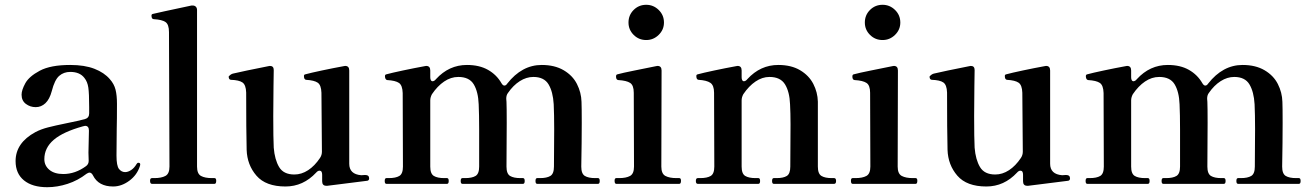

<svg xmlns="http://www.w3.org/2000/svg" viewBox="-20 -767 5475 801"><path d="M565 -81 564 -75Q552 -37 519.5 -13Q487 11 452 11Q391 11 368 -35Q362 -47 353 -47Q349 -47 341 -42Q305 -14 262 0Q219 14 177 14Q115 14 80 -14.5Q45 -43 45 -95Q45 -171 128 -216Q151 -228 180 -235.5Q209 -243 258 -253Q308 -263 334 -270Q352 -275 352 -294V-320Q352 -377 348.5 -401.5Q345 -426 332 -442Q313 -467 273 -467Q246 -467 227 -450.5Q208 -434 196 -387Q187 -353 169.5 -336.5Q152 -320 129 -320Q106 -320 88 -333.5Q70 -347 70 -372Q70 -391 85.5 -419.5Q101 -448 146 -472Q191 -496 273 -496Q333 -496 374 -480Q415 -464 438 -437Q456 -417 462 -393Q468 -369 468 -334Q468 -266 467 -230L466 -118Q466 -75 476.5 -62Q487 -49 502 -49Q514 -49 527 -57.5Q540 -66 550 -83Q553 -88 557 -88Q565 -88 565 -81ZM339 -74Q350 -82 350 -96L349 -130L351 -222Q351 -242 335 -242L326 -240Q243 -217 204 -183.5Q165 -150 165 -103Q165 -76 186 -58.5Q207 -41 244 -41Q294 -41 339 -74Z M614 0Q606 0 606 -13Q606 -24 614 -24H624Q653 -24 670 -33Q687 -42 687 -72L685 -633Q685 -665 670.5 -675Q656 -685 622 -687Q612 -687 612 -702Q612 -708 618 -709Q633 -713 779 -744H784Q792 -744 797 -739Q802 -734 802 -725V-72Q802 -42 818.5 -33Q835 -24 864 -24H875Q882 -24 882 -13Q882 0 875 0Z M1520 -23Q1520 -15 1513 -13L1402 1L1346 8H1341Q1324 8 1324 -11V-38Q1324 -55 1313 -55Q1306 -55 1299 -47Q1245 11 1171 11Q1089 11 1050 -34Q1011 -79 1009 -142Q1007 -222 1007 -381Q1006 -413 991.5 -423Q977 -433 943 -434Q934 -435 934 -448Q943 -458 952 -460Q994 -470 1100 -491L1106 -492Q1122 -492 1122 -475Q1122 -435 1121 -407L1120 -283Q1120 -189 1122 -151Q1126 -101 1144.5 -70Q1163 -39 1208 -39Q1238 -39 1265.5 -57Q1293 -75 1315 -108Q1323 -120 1323 -134L1321 -380Q1320 -412 1305.5 -422Q1291 -432 1257 -434Q1248 -435 1248 -450Q1248 -456 1254 -457Q1276 -463 1323 -473Q1370 -483 1414 -491L1420 -492Q1437 -492 1437 -473V-84Q1437 -40 1487 -36L1503 -37Q1520 -37 1520 -23Z M2475 -24Q2482 -24 2482 -12Q2482 0 2475 0H2221Q2214 0 2214 -12Q2214 -24 2221 -24H2233Q2261 -24 2276 -33Q2291 -42 2291 -72L2292 -228Q2292 -290 2290 -332Q2287 -384 2268.5 -415Q2250 -446 2205 -446Q2176 -446 2148.5 -428.5Q2121 -411 2099 -379Q2092 -370 2092 -355Q2093 -350 2093 -342Q2094 -320 2094 -255L2093 -72Q2093 -42 2108 -33Q2123 -24 2151 -24H2162Q2169 -24 2169 -12Q2169 0 2162 0H1909Q1902 0 1902 -12Q1902 -24 1909 -24H1921Q1949 -24 1964 -33Q1979 -42 1979 -72V-226Q1979 -290 1977 -332Q1975 -384 1956.5 -415Q1938 -446 1892 -446Q1861 -446 1833 -427Q1805 -408 1782 -374Q1775 -361 1775 -348V-72Q1775 -42 1790 -33Q1805 -24 1833 -24H1845Q1852 -24 1852 -12Q1852 0 1845 0H1592Q1585 0 1585 -12Q1585 -24 1592 -24H1602Q1631 -24 1646 -33Q1661 -42 1661 -72L1660 -379Q1659 -411 1644.5 -421Q1630 -431 1595 -433Q1590 -434 1588 -439Q1586 -444 1586 -449Q1586 -456 1592 -457Q1614 -463 1661 -473Q1708 -483 1752 -491L1758 -492Q1775 -492 1775 -473V-445Q1775 -437 1777.5 -432.5Q1780 -428 1784 -428Q1792 -428 1799 -437Q1853 -496 1928 -496Q1980 -496 2016 -475.5Q2052 -455 2072 -420Q2078 -410 2084 -410Q2091 -410 2096 -418Q2157 -496 2240 -496Q2294 -496 2331.5 -474Q2369 -452 2387 -416.5Q2405 -381 2406 -342Q2407 -320 2407 -255Q2407 -176 2405 -72Q2405 -42 2420 -33Q2435 -24 2463 -24Z M2602 -673Q2602 -704 2623.5 -725.5Q2645 -747 2676 -747Q2706 -747 2728 -725.5Q2750 -704 2750 -673Q2750 -643 2728 -621.5Q2706 -600 2676 -600Q2645 -600 2623.5 -621.5Q2602 -643 2602 -673ZM2551 0Q2544 0 2544 -13Q2544 -24 2551 -24H2563Q2592 -24 2608.5 -33Q2625 -42 2625 -72L2624 -380Q2624 -411 2609 -421Q2594 -431 2559 -433Q2550 -434 2550 -448Q2550 -456 2556 -457Q2578 -463 2625.5 -472.5Q2673 -482 2717 -491L2723 -492Q2740 -492 2740 -473L2739 -72Q2739 -42 2756 -33Q2773 -24 2802 -24H2814Q2821 -24 2821 -13Q2821 0 2814 0Z M3460 -24Q3468 -24 3468 -12Q3468 0 3460 0H3208Q3201 0 3201 -12Q3201 -24 3208 -24H3220Q3248 -24 3262.5 -33Q3277 -42 3277 -72L3278 -248Q3278 -296 3276 -332Q3274 -384 3255 -415Q3236 -446 3190 -446Q3160 -446 3132 -427Q3104 -408 3081 -374Q3074 -361 3074 -348V-72Q3074 -42 3089 -33Q3104 -24 3132 -24H3144Q3151 -24 3151 -12Q3151 0 3144 0H2891Q2883 0 2883 -12Q2883 -24 2891 -24H2901Q2930 -24 2945 -33Q2960 -42 2960 -72L2959 -380Q2959 -411 2943.5 -421.5Q2928 -432 2894 -434Q2885 -435 2885 -450Q2885 -456 2891 -457Q2913 -463 2960 -473Q3007 -483 3051 -491L3057 -492Q3074 -492 3074 -473V-445Q3074 -437 3076.5 -432.5Q3079 -428 3083 -428Q3091 -428 3098 -437Q3152 -496 3227 -496Q3281 -496 3318 -474Q3355 -452 3373 -417Q3391 -382 3392 -343V-72Q3392 -42 3407 -33Q3422 -24 3450 -24Z M3588 -673Q3588 -704 3609.5 -725.5Q3631 -747 3662 -747Q3692 -747 3714 -725.5Q3736 -704 3736 -673Q3736 -643 3714 -621.5Q3692 -600 3662 -600Q3631 -600 3609.5 -621.5Q3588 -643 3588 -673ZM3537 0Q3530 0 3530 -13Q3530 -24 3537 -24H3549Q3578 -24 3594.5 -33Q3611 -42 3611 -72L3610 -380Q3610 -411 3595 -421Q3580 -431 3545 -433Q3536 -434 3536 -448Q3536 -456 3542 -457Q3564 -463 3611.5 -472.5Q3659 -482 3703 -491L3709 -492Q3726 -492 3726 -473L3725 -72Q3725 -42 3742 -33Q3759 -24 3788 -24H3800Q3807 -24 3807 -13Q3807 0 3800 0Z M4444 -23Q4444 -15 4437 -13L4326 1L4270 8H4265Q4248 8 4248 -11V-38Q4248 -55 4237 -55Q4230 -55 4223 -47Q4169 11 4095 11Q4013 11 3974 -34Q3935 -79 3933 -142Q3931 -222 3931 -381Q3930 -413 3915.5 -423Q3901 -433 3867 -434Q3858 -435 3858 -448Q3867 -458 3876 -460Q3918 -470 4024 -491L4030 -492Q4046 -492 4046 -475Q4046 -435 4045 -407L4044 -283Q4044 -189 4046 -151Q4050 -101 4068.5 -70Q4087 -39 4132 -39Q4162 -39 4189.5 -57Q4217 -75 4239 -108Q4247 -120 4247 -134L4245 -380Q4244 -412 4229.5 -422Q4215 -432 4181 -434Q4172 -435 4172 -450Q4172 -456 4178 -457Q4200 -463 4247 -473Q4294 -483 4338 -491L4344 -492Q4361 -492 4361 -473V-84Q4361 -40 4411 -36L4427 -37Q4444 -37 4444 -23Z M5399 -24Q5406 -24 5406 -12Q5406 0 5399 0H5145Q5138 0 5138 -12Q5138 -24 5145 -24H5157Q5185 -24 5200 -33Q5215 -42 5215 -72L5216 -228Q5216 -290 5214 -332Q5211 -384 5192.5 -415Q5174 -446 5129 -446Q5100 -446 5072.5 -428.5Q5045 -411 5023 -379Q5016 -370 5016 -355Q5017 -350 5017 -342Q5018 -320 5018 -255L5017 -72Q5017 -42 5032 -33Q5047 -24 5075 -24H5086Q5093 -24 5093 -12Q5093 0 5086 0H4833Q4826 0 4826 -12Q4826 -24 4833 -24H4845Q4873 -24 4888 -33Q4903 -42 4903 -72V-226Q4903 -290 4901 -332Q4899 -384 4880.5 -415Q4862 -446 4816 -446Q4785 -446 4757 -427Q4729 -408 4706 -374Q4699 -361 4699 -348V-72Q4699 -42 4714 -33Q4729 -24 4757 -24H4769Q4776 -24 4776 -12Q4776 0 4769 0H4516Q4509 0 4509 -12Q4509 -24 4516 -24H4526Q4555 -24 4570 -33Q4585 -42 4585 -72L4584 -379Q4583 -411 4568.5 -421Q4554 -431 4519 -433Q4514 -434 4512 -439Q4510 -444 4510 -449Q4510 -456 4516 -457Q4538 -463 4585 -473Q4632 -483 4676 -491L4682 -492Q4699 -492 4699 -473V-445Q4699 -437 4701.5 -432.5Q4704 -428 4708 -428Q4716 -428 4723 -437Q4777 -496 4852 -496Q4904 -496 4940 -475.5Q4976 -455 4996 -420Q5002 -410 5008 -410Q5015 -410 5020 -418Q5081 -496 5164 -496Q5218 -496 5255.5 -474Q5293 -452 5311 -416.5Q5329 -381 5330 -342Q5331 -320 5331 -255Q5331 -176 5329 -72Q5329 -42 5344 -33Q5359 -24 5387 -24Z"/></svg>

Font: Shippori Mincho B1
Style: Bold
Weight: 700
Designer: FONTDASU
Foundry: FONTDASU / Google Inc. / but / Adobe
Version: Version 3.110; ttfautohint (v1.8.3)